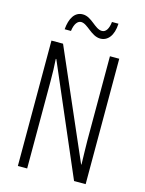

<svg xmlns="http://www.w3.org/2000/svg" viewBox="-132 -978 800 1056"><g transform="rotate(15 268.5 -449.5)"><path d="M130 -793H166C171 -834 188 -855 208 -855C245 -855 280 -794 332 -794C373 -794 405 -829 408 -899H371C367 -861 353 -837 330 -837C289 -837 258 -898 206 -898C160 -898 135 -856 130 -793ZM462 0V-714H409V-234C409 -200 411 -150 412 -98H410L142 -714H76V0H129V-493C129 -542 128 -582 125 -623H128L396 0Z"/></g></svg>

Font: Noto Sans Kannada ExtraCondensed Light
Style: Regular
Weight: 300
Width: 2
Designer: Jelle Bosma - Monotype Design Team
Foundry: Monotype Imaging Inc.
Version: Version 2.005